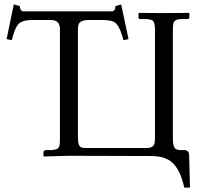

<svg xmlns="http://www.w3.org/2000/svg" viewBox="-20 -704 903 865"><path d="M250 -571.8Q250 -606 223.1 -612.3Q213.9 -614.3 202.1 -613.8H125Q77.6 -613.8 60.5 -592.8Q45.4 -573.2 33.2 -522.9L9.8 -527.8L42 -684.1L68.8 -676.8Q70.8 -653.8 85 -652.8H483.9Q500 -653.8 500 -676.8L525.9 -684.1L559.1 -527.8L536.1 -522.9Q519 -590.8 494.1 -605Q477.5 -613.8 442.9 -613.8H378.9Q339.8 -613.8 333.5 -592.3Q331.1 -583.5 331.1 -571.8V-83Q331.1 -45.4 346.7 -39.6Q355 -37.1 370.1 -37.1H639.2Q671.9 -37.1 676.3 -58.6Q677.7 -67.4 678.2 -83V-571.8Q678.2 -605 666.5 -612.3Q656.7 -617.2 639.2 -618.2H608.9Q604.5 -620.1 604 -623V-645L606 -646L713.9 -645L830.1 -646L833 -645V-623Q831.1 -618.7 827.1 -618.2H796.9Q765.6 -617.2 761.2 -599.1Q759.3 -590.3 758.8 -571.8V-77.1Q758.8 -39.1 773.9 -31.7Q782.2 -28.3 793.9 -27.8H811Q825.2 -27.8 830.6 -15.1Q831.5 -11.2 832 -7.8L835.9 141.1H810.1Q789.6 44.4 738.3 15.6Q708 -0.5 667 -1Q665.5 -1 346.2 -2H286.1L178.2 1L175.8 -1V-18.1Q177.2 -26.4 185.1 -27.8H210.9Q241.2 -28.8 246.6 -43.5Q250 -53.7 250 -75.2Z"/></svg>

Font: Linux Biolinum O
Style: Regular
Weight: 400
Designer: Philipp H. Poll
Foundry: Philipp H. Poll
Version: Version 1.0.4